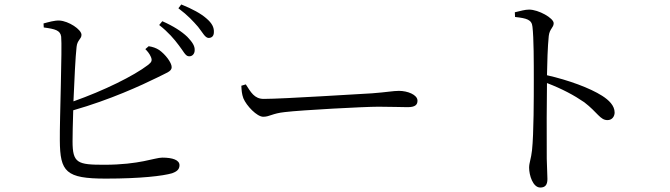

<svg xmlns="http://www.w3.org/2000/svg" viewBox="-20 -801 3000 860"><path d="M631 -581C640 -572 650 -560 655 -548C663 -531 660 -523 643 -510C579 -461 445 -395 309 -347C313 -443 318 -548 323 -591C326 -622 345 -626 345 -645C345 -669 287 -707 246 -709C224 -710 198 -702 175 -696L176 -678C228 -671 250 -665 254 -637C259 -590 247 -261 248 -172C249 -31 275 -1 454 -1C610 -1 710 -13 751 -25C770 -32 784 -41 784 -61C784 -84 754 -95 707 -95C673 -95 605 -63 447 -63C327 -63 305 -70 305 -168C305 -194 306 -247 308 -307C473 -354 614 -419 685 -454C723 -474 749 -480 749 -500C749 -521 720 -558 693 -577C679 -586 665 -591 646 -594ZM693 -689C734 -657 761 -625 781 -598C801 -573 810 -550 825 -549C840 -547 852 -559 852 -576C853 -595 842 -612 819 -636C794 -660 757 -684 707 -706ZM779 -764C823 -731 845 -706 867 -681C888 -655 898 -632 914 -631C929 -631 938 -640 938 -657C939 -678 930 -697 904 -719C880 -740 842 -761 792 -781Z M1061 -417C1062 -397 1063 -380 1070 -361C1084 -327 1131 -278 1159 -278C1188 -278 1199 -293 1256 -299C1331 -308 1612 -323 1675 -323C1736 -323 1771 -321 1806 -321C1840 -321 1850 -332 1850 -350C1850 -377 1805 -394 1767 -394C1741 -394 1713 -388 1646 -383C1600 -381 1250 -358 1161 -358C1119 -358 1103 -389 1081 -423Z M2287 -725C2340 -719 2362 -713 2365 -681C2371 -631 2371 -522 2371 -442C2371 -366 2371 -202 2363 -128C2359 -90 2350 -72 2350 -50C2350 -16 2367 39 2400 39C2422 39 2432 27 2432 1C2432 -16 2430 -46 2429 -90C2428 -196 2429 -360 2430 -429C2498 -403 2552 -374 2597 -343C2657 -297 2668 -263 2701 -263C2722 -263 2733 -280 2733 -297C2733 -328 2707 -353 2677 -372C2622 -407 2527 -442 2430 -464C2431 -519 2433 -592 2438 -640C2442 -673 2460 -677 2460 -697C2460 -720 2392 -758 2350 -758C2331 -758 2312 -752 2286 -746Z"/></svg>

Font: Source Han Serif K
Style: Regular
Weight: 400
Designer: Ryoko NISHIZUKA 西塚涼子 (kana & ideographs); Frank Grießhammer (Latin, Greek & Cyrillic); Wenlong ZHANG 张文龙 (bopomofo); San
Foundry: Adobe Systems Incorporated
Version: Version 1.001;PS 1.001;hotconv 16.6.54;makeotf.lib2.5.65590